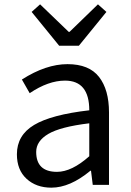

<svg xmlns="http://www.w3.org/2000/svg" viewBox="-20 -853 604 886"><path d="M217 13Q147 13 102.5 -28Q58 -69 58 -141Q58 -229 137.5 -276.5Q217 -324 392 -344Q392 -481 280 -481Q203 -481 117 -423L81 -486Q192 -557 291.5 -557Q391 -557 437 -498Q483 -439 483 -334V0H408L400 -65H397Q303 13 217 13ZM243 -60Q311 -60 392 -132V-284Q259 -268 203 -235Q147 -202 147 -152Q147 -60 243 -60ZM253 -642 126 -798 165 -833 297 -706H301L432 -833L471 -798L344 -642Z"/></svg>

Font: Swei Fan Sans CJK TC
Style: Regular
Weight: 400
Version: Version 2.130